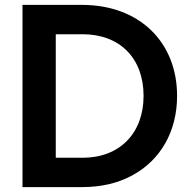

<svg xmlns="http://www.w3.org/2000/svg" viewBox="-20 -765 780 785"><path d="M315 0C394 0 462 -16 521 -48C637 -111 704 -228 704 -373C704 -592 551 -745 315 -745H72V0ZM208 -625H318C469 -625 567 -528 567 -373C567 -220 469 -120 318 -120H208Z"/></svg>

Font: Plus Jakarta Sans
Style: Bold
Weight: 700
Designer: Gumpita Rahayu
Foundry: Tokotype
Version: Version 2.071;gftools[0.9.30]